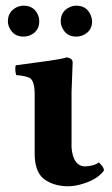

<svg xmlns="http://www.w3.org/2000/svg" viewBox="-20 -646 394 676"><path d="M193.8 -570.8Q193.8 -607.4 227.1 -621.6Q237.8 -626 249 -626Q284.2 -626 298.8 -594.2Q303.7 -582.5 304.2 -570.8Q304.2 -536.1 272 -522Q260.3 -517.1 249 -517.1Q213.4 -517.1 199.2 -548.3Q193.8 -559.1 193.8 -570.8ZM7.8 -570.8Q7.8 -606 40 -621.1Q51.8 -626 63 -626Q99.6 -626 113.8 -593.3Q118.2 -582.5 118.2 -570.8Q118.2 -536.1 86.4 -522Q74.7 -517.1 63 -517.1Q27.8 -517.1 13.2 -548.3Q7.8 -559.6 7.8 -570.8ZM231.9 -127Q236.8 -64.5 275.9 -60.1Q309.6 -60.5 328.1 -74.2Q345.7 -58.1 346.2 -45.9Q321.3 -11.2 259.8 4.4Q236.3 10.3 214.8 9.8Q164.6 8.3 131.8 -18.1Q102.1 -44.4 102.1 -105V-314Q102.1 -361.3 84.5 -371.6Q71.8 -378.4 37.1 -381.8Q31.7 -399.4 35.2 -416Q186 -435.5 206.1 -441.4Q210.4 -442.9 212.9 -443.8Q234.9 -442.4 235.8 -426.8Q235.8 -425.3 231.9 -321.3Z"/></svg>

Font: Linux Libertine O
Style: Bold
Weight: 700
Designer: Philipp H. Poll
Foundry: Philipp H. Poll
Version: Version 5.0.0